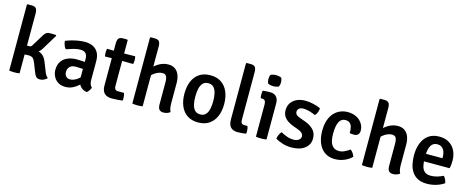

<svg xmlns="http://www.w3.org/2000/svg" viewBox="-37 -1388 5021 2053"><g transform="rotate(15 2473.5 -361.5)"><path d="M188 0Q175.5 2.5 160.5 3.5Q145.5 4.5 130 4.5Q98.5 4.5 73.5 0V-729L80 -735.5H124.5Q160.5 -735.5 174.2 -718.5Q188 -701.5 188 -662.5ZM445 -109.5Q456.5 -76.5 467.5 -58Q478.5 -39.5 493 -29.5Q480 -14 458.5 -3.5Q437 7 414.5 7Q385 7 371 -8Q357 -23 345.5 -54L308 -149Q293.5 -186 277 -198.5Q260.5 -211 229.5 -211Q213.5 -211 198.2 -209.8Q183 -208.5 165.5 -207L128.5 -203V-286.5H268.5Q322.5 -286.5 357.8 -263.8Q393 -241 413 -189.5ZM361.5 -322.5Q340.5 -285.5 307 -268.5Q273.5 -251.5 225 -251.5H141.5V-305.5L217 -307.5Q225.5 -307.5 231.2 -311Q237 -314.5 242 -323L320.5 -451.5Q333 -474.5 349.2 -486.5Q365.5 -498.5 393 -498.5Q411 -498.5 425.8 -498.2Q440.5 -498 456.5 -497L462.5 -489Z M547.5 -135Q547.5 -192.5 573.2 -229.8Q599 -267 643 -284.8Q687 -302.5 740.5 -302.5Q767 -302.5 802 -300.5Q837 -298.5 867 -292V-214.5Q841.5 -220.5 808.8 -222.2Q776 -224 749.5 -224Q707.5 -224 685.2 -202Q663 -180 663 -143Q663 -115 679 -96Q695 -77 725 -77Q759.5 -77 797.8 -101.2Q836 -125.5 862 -172L879.5 -88Q861 -66 835 -42.8Q809 -19.5 774.5 -3Q740 13.5 696 13.5Q645.5 13.5 612.8 -8.8Q580 -31 563.8 -65Q547.5 -99 547.5 -135ZM974 -52.5Q970.5 -37 958.2 -19Q946 -1 933 7.5Q898.5 2.5 876.5 -15Q854.5 -32.5 843.5 -57.2Q832.5 -82 830 -108.5V-331Q830 -374 810.2 -393.5Q790.5 -413 752.5 -413Q716.5 -413 677 -401.8Q637.5 -390.5 598 -376.5Q584.5 -390.5 576 -414.2Q567.5 -438 566 -461Q595.5 -473 632.2 -483.5Q669 -494 707.2 -500Q745.5 -506 779.5 -506Q827 -506 864.8 -488.5Q902.5 -471 924.2 -433.8Q946 -396.5 946 -337.5V-133Q946 -106.5 951.8 -86.5Q957.5 -66.5 974 -52.5Z M1098.5 -574.5Q1098.5 -613.5 1112 -630.5Q1125.5 -647.5 1161.5 -647.5H1206L1213 -641V-131Q1213 -111 1222.5 -99Q1232 -87 1255 -87H1320.5Q1330 -60.5 1330 -29.5Q1330 -23 1329.5 -16Q1329 -9 1327.5 -3.5Q1301.5 0 1271 2.2Q1240.5 4.5 1211 4.5Q1155.5 4.5 1127 -23.2Q1098.5 -51 1098.5 -108ZM1335 -496Q1340.5 -474.5 1340.5 -454Q1340.5 -430.5 1335 -410.5L1165.5 -413L1023.5 -410.5Q1019 -430.5 1019 -454Q1019 -474.5 1023.5 -496L1167.5 -493.5Z M1550.5 0Q1526.5 4.5 1492.5 4.5Q1461.5 4.5 1436 0V-729L1442.5 -735.5H1487Q1523 -735.5 1536.8 -718.5Q1550.5 -701.5 1550.5 -662.5ZM1837 -110.5Q1837 -83.5 1840.8 -59.8Q1844.5 -36 1855 -18Q1842.5 -7 1823 0Q1803.5 7 1782 7Q1747.5 7 1733.5 -11.8Q1719.5 -30.5 1719.5 -67V-310Q1719.5 -356 1707.8 -377.2Q1696 -398.5 1662.5 -398.5Q1639.5 -398.5 1612.8 -387.2Q1586 -376 1561.5 -354.8Q1537 -333.5 1521.5 -303V-412Q1555 -449.5 1601.5 -476.5Q1648 -503.5 1702.5 -503.5Q1748.5 -503.5 1778.2 -481.5Q1808 -459.5 1822.5 -421.5Q1837 -383.5 1837 -336Z M2386.5 -247.5Q2386.5 -170 2361.2 -111.2Q2336 -52.5 2287 -19.5Q2238 13.5 2166 13.5Q2093.5 13.5 2044.5 -19.8Q1995.5 -53 1971 -111.8Q1946.5 -170.5 1946.5 -247.5Q1946.5 -325 1971.2 -383.8Q1996 -442.5 2045 -475.5Q2094 -508.5 2166 -508.5Q2239 -508.5 2287.8 -475.2Q2336.5 -442 2361.5 -383.2Q2386.5 -324.5 2386.5 -247.5ZM2067 -247.5Q2067 -202.5 2075.2 -163.2Q2083.5 -124 2105 -99.8Q2126.5 -75.5 2166.5 -75.5Q2206 -75.5 2227.5 -99.8Q2249 -124 2257.2 -163.2Q2265.5 -202.5 2265.5 -247.5Q2265.5 -292.5 2257.2 -332Q2249 -371.5 2227.5 -396Q2206 -420.5 2166.5 -420.5Q2126.5 -420.5 2105 -396Q2083.5 -371.5 2075.2 -332Q2067 -292.5 2067 -247.5Z M2688 -87Q2697.5 -60.5 2697.5 -29.5Q2697.5 -23 2697 -16Q2696.5 -9 2694.5 -3.5Q2676 -0.5 2651 2Q2626 4.5 2603.5 4.5Q2550 4.5 2524.2 -23.2Q2498.5 -51 2498.5 -108V-729L2505 -735.5H2549.5Q2585.5 -735.5 2599 -718.5Q2612.5 -701.5 2612.5 -662.5V-132Q2612.5 -110 2622.2 -98.5Q2632 -87 2653.5 -87Z M2921.5 0Q2909 2.5 2893.8 3.5Q2878.5 4.5 2863 4.5Q2847.5 4.5 2832.2 3.5Q2817 2.5 2804.5 0V-357Q2804.5 -383.5 2794.8 -397Q2785 -410.5 2760 -410.5H2747.5Q2743 -430 2743 -451.5Q2743 -461.5 2744 -472.2Q2745 -483 2747.5 -494Q2768 -496.5 2786.8 -497.5Q2805.5 -498.5 2818 -498.5H2833Q2874 -498.5 2897.8 -472.5Q2921.5 -446.5 2921.5 -402ZM2773.5 -630Q2773.5 -657 2783.5 -678.5Q2793.5 -684 2810.5 -687.8Q2827.5 -691.5 2843.5 -691.5Q2859 -691.5 2877 -687.8Q2895 -684 2903.5 -678.5Q2908 -668.5 2910.8 -655.2Q2913.5 -642 2913.5 -630Q2913.5 -603.5 2903.5 -582Q2895 -576.5 2877 -572.8Q2859 -569 2843.5 -569Q2827.5 -569 2810.2 -572.8Q2793 -576.5 2783.5 -582Q2773.5 -603.5 2773.5 -630Z M3021 -36Q3022 -55.5 3032.8 -79.2Q3043.5 -103 3057.5 -117Q3089 -99.5 3125 -86.2Q3161 -73 3197.5 -73Q3235.5 -73 3257 -88.8Q3278.5 -104.5 3279 -128.5Q3279 -148 3264.2 -164.2Q3249.5 -180.5 3220.5 -191L3163 -212Q3128 -224.5 3099.5 -243.5Q3071 -262.5 3054 -290.2Q3037 -318 3037 -356.5Q3037 -403.5 3060.2 -437.5Q3083.5 -471.5 3124.2 -490Q3165 -508.5 3218 -508.5Q3260 -508.5 3307.5 -497.2Q3355 -486 3386.5 -471Q3387 -456.5 3382.8 -440.2Q3378.5 -424 3370.8 -409.5Q3363 -395 3353 -386.5Q3325.5 -399 3290 -410Q3254.5 -421 3217.5 -421Q3188 -421 3171 -406.8Q3154 -392.5 3154 -369.5Q3154 -350.5 3167.5 -337.8Q3181 -325 3209 -315L3271 -292.5Q3327.5 -272 3363.5 -235.2Q3399.5 -198.5 3399.5 -139Q3399.5 -68.5 3344.8 -27.5Q3290 13.5 3198.5 13.5Q3145.5 13.5 3099.8 -1.2Q3054 -16 3021 -36Z M3763 -296.5Q3764 -330.5 3758 -358.5Q3752 -386.5 3734.2 -403Q3716.5 -419.5 3683 -419.5Q3638.5 -419.5 3615.8 -376.5Q3593 -333.5 3593 -245Q3593 -158 3620.8 -119.5Q3648.5 -81 3699 -81Q3732 -81 3762 -95.8Q3792 -110.5 3817.5 -129Q3832.5 -120.5 3846.8 -100Q3861 -79.5 3865.5 -61Q3831.5 -27 3783.2 -6.8Q3735 13.5 3681 13.5Q3627 13.5 3587.8 -6.5Q3548.5 -26.5 3523 -62Q3497.5 -97.5 3485 -144.2Q3472.5 -191 3472.5 -245Q3472.5 -315.5 3490.5 -365.5Q3508.5 -415.5 3539 -447Q3569.5 -478.5 3607.5 -493.5Q3645.5 -508.5 3685.5 -508.5Q3730 -508.5 3764.8 -495.2Q3799.5 -482 3822.8 -460Q3846 -438 3858.2 -410.2Q3870.5 -382.5 3870.5 -354Q3870.5 -324 3855.5 -308Q3840.5 -292 3811.5 -292Q3797 -292 3786 -293Q3775 -294 3763 -296.5Z M4092 0Q4068 4.5 4034 4.5Q4003 4.5 3977.5 0V-729L3984 -735.5H4028.5Q4064.5 -735.5 4078.2 -718.5Q4092 -701.5 4092 -662.5ZM4378.5 -110.5Q4378.5 -83.5 4382.2 -59.8Q4386 -36 4396.5 -18Q4384 -7 4364.5 0Q4345 7 4323.5 7Q4289 7 4275 -11.8Q4261 -30.5 4261 -67V-310Q4261 -356 4249.2 -377.2Q4237.5 -398.5 4204 -398.5Q4181 -398.5 4154.2 -387.2Q4127.5 -376 4103 -354.8Q4078.5 -333.5 4063 -303V-412Q4096.5 -449.5 4143 -476.5Q4189.5 -503.5 4244 -503.5Q4290 -503.5 4319.8 -481.5Q4349.5 -459.5 4364 -421.5Q4378.5 -383.5 4378.5 -336Z M4562 -210V-293.5H4790.5V-306.5Q4790.5 -338 4781.5 -364.5Q4772.5 -391 4752.5 -407.2Q4732.5 -423.5 4700 -423.5Q4652.5 -423.5 4630 -383.8Q4607.5 -344 4607.5 -272V-236.5Q4607.5 -192.5 4616.2 -157Q4625 -121.5 4648.5 -100.8Q4672 -80 4716.5 -80Q4753.5 -80 4787.8 -90.2Q4822 -100.5 4853.5 -116Q4867.5 -102 4876.5 -81.2Q4885.5 -60.5 4888 -43Q4852 -17 4801.5 -1.8Q4751 13.5 4698.5 13.5Q4637.5 13.5 4596.8 -7.8Q4556 -29 4532 -65.8Q4508 -102.5 4498 -149Q4488 -195.5 4488 -246Q4488 -321 4511 -380.2Q4534 -439.5 4581.2 -474Q4628.5 -508.5 4700.5 -508.5Q4765.5 -508.5 4810.5 -480.2Q4855.5 -452 4878.5 -403.8Q4901.5 -355.5 4901.5 -296Q4901.5 -269 4899.5 -250.5Q4897.5 -232 4892.5 -210Z"/></g></svg>

Font: Signika Medium
Style: Regular
Weight: 500
Designer: Anna Giedry
Foundry: Anna Giedry
Version: Version 2.000